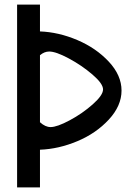

<svg xmlns="http://www.w3.org/2000/svg" viewBox="-20 -811 600 831"><path d="M153 -163V0H54V-791H153V-675Q234 -672 315 -637.5Q396 -603 451 -544Q506 -485 506 -419Q506 -353 451 -293.5Q396 -234 315 -200Q234 -166 153 -163ZM199 -261Q227 -261 282 -290.5Q337 -320 381.5 -359.5Q426 -399 426 -424Q426 -449 380 -488.5Q334 -528 278 -558Q222 -588 193 -588Q172 -588 153 -572V-282Q176 -261 199 -261Z"/></svg>

Font: OpenDyslexic
Style: Regular
Weight: 400
Designer: Abbie Gonzalez
Version: Version 0.920;hotconv 1.0.109;makeotfexe 2.5.65596